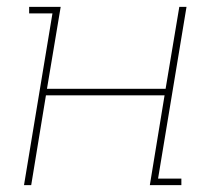

<svg xmlns="http://www.w3.org/2000/svg" viewBox="-20 -540 640 560"><path d="M50 0 133 -501H65V-520H157L117 -281H463L503 -520H524L441 -19H509V0H417L460 -262H114L71 0Z"/></svg>

Font: Iosevka Etoile Thin
Style: Italic
Weight: 100
Italic angle: -9°
Designer: Belleve Invis
Foundry: Belleve Invis
Version: Version 22.1.2; ttfautohint (v1.8.4)